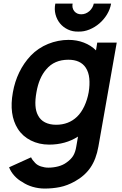

<svg xmlns="http://www.w3.org/2000/svg" viewBox="-20 -804 694 1088"><path d="M293.5 -783.5H391.5Q386.5 -759 401 -740.5Q415.5 -723 440.5 -723Q465.5 -723 486 -740.5Q506 -758.5 511.5 -783.5H609.5Q604 -751.5 586.5 -722.5Q569 -693.5 543.5 -671.5Q518 -649.5 487 -636.8Q456 -624 424 -625Q392 -624 365 -636.8Q338 -649.5 320 -671.5Q302 -693.5 294.5 -722.5Q287 -751.5 293.5 -783.5ZM641.5 -562.5 537.5 27Q525 98 492.8 145.2Q460.5 192.5 404 224Q360.5 248 319.2 256.2Q278 264.5 232.5 264.5Q216 264.5 198.8 262Q181.5 259.5 165.2 254.8Q149 250 134.2 243.2Q119.5 236.5 107.5 228Q82 214.5 61.8 192.2Q41.5 170 31.5 144L156 87.5Q163.5 103.5 179 119Q191.5 132.5 212.2 139.2Q233 146 254 146Q282.5 146 310 138.8Q337.5 131.5 357.5 116.5Q382.5 99 395 78.2Q407.5 57.5 412.5 25L422 -30Q351 15.5 258.5 15.5Q201.5 15.5 154.8 -8Q108 -31.5 81 -74Q30 -154.5 53 -281Q63.5 -341 89 -393.8Q114.5 -446.5 154 -488.5Q175 -510.5 200 -527.2Q225 -544 252.8 -555.2Q280.5 -566.5 309.8 -572.2Q339 -578 368.5 -578Q415 -578 455.2 -562.5Q495.5 -547 524 -518.5L531 -562.5ZM416.5 -142.5Q440.5 -165.5 457.8 -202.2Q475 -239 482.5 -281Q489.5 -323.5 486 -359.5Q482.5 -395.5 465.5 -421Q435.5 -465.5 367.5 -465.5Q288 -465.5 242.5 -411.5Q200.5 -363.5 186.5 -281Q171 -195.5 195 -151Q208.5 -124 235.2 -110.5Q262 -97 298 -97Q369 -97 416.5 -142.5Z"/></svg>

Font: Russisch Sans
Style: Bold Italic
Weight: 700
Italic angle: -10°
Designer: Michael Sharanda (font) & Cristiano Sobral (main changes)
Foundry: Michael Sharanda
Version: Version 2.00;September 8, 2020;FontCreator 13.0.0.2681 64-bi